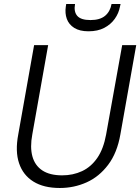

<svg xmlns="http://www.w3.org/2000/svg" viewBox="-20 -925 699 957"><path d="M278 12Q198 12 146.5 -20Q95 -52 75 -111.5Q55 -171 71 -255L150 -700H220L141 -255Q129 -191 141.5 -145.5Q154 -100 191 -75.5Q228 -51 290 -51Q344 -51 389 -72Q434 -93 465 -138Q496 -183 509 -255L589 -700H659L580 -255Q564 -163 519 -103.5Q474 -44 411.5 -16Q349 12 278 12ZM421 -769Q377 -769 350 -786Q323 -803 313 -831Q303 -859 308 -892L310 -905H354Q347 -867 365 -846Q383 -825 431 -825Q478 -825 503.5 -846Q529 -867 536 -905H581L578 -892Q572 -859 552 -831Q532 -803 499.5 -786Q467 -769 421 -769Z"/></svg>

Font: DM Sans 18pt Light
Style: Italic
Weight: 300
Italic angle: -10°
Designer: Colophon Foundry, Jonny Pinhorn
Foundry: Colophon Foundry
Version: Version 4.004;gftools[0.9.30]